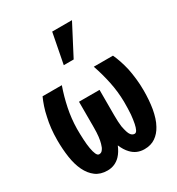

<svg xmlns="http://www.w3.org/2000/svg" viewBox="-193 -935 986 1067"><g transform="rotate(-30 300.0 -401.5)"><path d="M200.7 -528.3H77.1Q66.4 -504.9 56.9 -476.8Q47.4 -448.7 41 -416.5Q33.7 -385.3 29.8 -350.1Q25.9 -314.9 25.9 -275.9Q25.9 -217.3 33.7 -165.3Q41.5 -113.3 60.1 -74.7Q79.1 -35.2 109.4 -12.7Q139.6 9.8 184.6 9.8Q208.5 9.8 229.2 1Q250 -7.8 266.6 -24.9Q277.3 -36.1 286.4 -50.8Q295.4 -65.4 302.7 -83Q310.1 -65.4 319.1 -51Q328.1 -36.6 338.9 -25.4Q355.5 -7.8 376.2 1Q397 9.8 421.9 9.8Q463.4 9.8 492.4 -10.3Q521.5 -30.3 540 -64.9Q551.3 -85 558.8 -108.9Q566.4 -132.8 571.3 -160.2Q575.7 -186.5 577.9 -215.8Q580.1 -245.1 580.1 -275.9Q580.1 -315.4 575.9 -351.3Q571.8 -387.2 565.4 -418.5Q558.1 -450.2 548.8 -477.8Q539.6 -505.4 528.8 -528.3H405.8Q426.8 -467.3 439.9 -404.3Q453.1 -341.3 454.1 -275.9Q454.1 -254.4 453.6 -233.9Q453.1 -213.4 451.7 -194.8Q450.2 -179.2 448.2 -165.3Q446.3 -151.4 443.8 -139.6Q439.5 -118.2 432.9 -105Q426.3 -91.8 416.5 -91.8Q410.2 -91.8 404.3 -94.7Q398.4 -97.7 393.6 -103.5Q386.7 -112.3 382.1 -127.2Q377.4 -142.1 373 -165Q371.1 -179.2 370.1 -197.3Q369.1 -215.3 369.1 -236.8V-400.9H237.3V-236.8Q237.3 -202.6 234.4 -178Q231.4 -153.3 226.6 -137.2Q223.6 -126 220 -117.7Q216.3 -109.4 211.4 -103.5Q207 -97.2 201.4 -94.5Q195.8 -91.8 189 -91.8Q178.7 -91.8 171.6 -107.2Q164.6 -122.6 160.2 -148.4Q155.8 -173.8 154.1 -207Q152.3 -240.2 152.3 -275.9Q153.3 -341.3 166.3 -404.3Q179.2 -467.3 200.7 -528.3ZM303.2 -813 265.6 -619.1H329.1L430.2 -813Z"/></g></svg>

Font: Roboto Mono SemiBold
Style: Regular
Weight: 600
Monospace: yes
Designer: Google
Version: Version 3.000